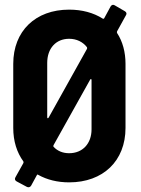

<svg xmlns="http://www.w3.org/2000/svg" viewBox="-20 -748 584 797"><path d="M499 -701 456 -726C450 -730 443 -728 439 -721L413 -673C412 -670 408 -669 406 -671C368 -695 321 -708 267 -708C127 -708 35 -619 35 -483V-217C35 -162 50 -115 77 -78C78 -76 78 -73 77 -71L44 -12C40 -5 42 1 49 5L92 28C99 31 105 29 109 23L133 -21C134 -24 137 -24 139 -22C175 -2 218 9 267 9C408 9 501 -80 501 -217V-483C501 -532 489 -576 466 -611C465 -613 465 -616 466 -618L503 -685C507 -691 505 -697 499 -701ZM176 -487C176 -547 212 -587 267 -587C298 -587 324 -574 341 -552C342 -550 342 -547 341 -545L182 -260C180 -256 176 -256 176 -261ZM360 -211C360 -152 323 -112 267 -112C241 -112 219 -121 203 -138C201 -140 201 -142 202 -145L354 -417C356 -421 360 -421 360 -416Z"/></svg>

Font: Barlow Semi Condensed
Style: Bold
Weight: 700
Width: 4
Designer: Jeremy Tribby
Foundry: Tribby Type
Version: Version 1.422;hotconv 1.0.109;makeotfexe 2.5.65596